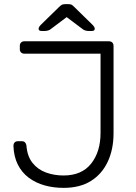

<svg xmlns="http://www.w3.org/2000/svg" viewBox="-20 -900 658 930"><path d="M288 10Q239 10 196 -2Q153 -14 119.5 -39Q86 -64 66.5 -102.5Q47 -141 45 -194Q45 -203 50.5 -209.5Q56 -216 66 -216H86Q96 -216 101.5 -210Q107 -204 108 -195Q112 -143 137.5 -111Q163 -79 202.5 -64.5Q242 -50 288 -50Q376 -50 421.5 -107.5Q467 -165 467 -256V-640H98Q88 -640 82 -646Q76 -652 76 -662V-678Q76 -688 82 -694Q88 -700 98 -700H507Q518 -700 524 -694Q530 -688 530 -677V-255Q530 -177 502 -117Q474 -57 420.5 -23.5Q367 10 288 10ZM181 -750Q167 -750 167 -761Q167 -769 179 -781L266 -866Q277 -877 284 -878.5Q291 -880 298 -880H308Q316 -880 323 -878.5Q330 -877 340 -866L427 -781Q439 -769 439 -761Q439 -750 425 -750H408Q402 -750 394.5 -752Q387 -754 383 -757L303 -817L223 -757Q219 -754 211.5 -752Q204 -750 198 -750Z"/></svg>

Font: Rubik Light
Style: Regular
Weight: 300
Designer: Hubert and Fischer
Foundry: Hubert and Fischer
Version: Version 2.300;gftools[0.9.30]